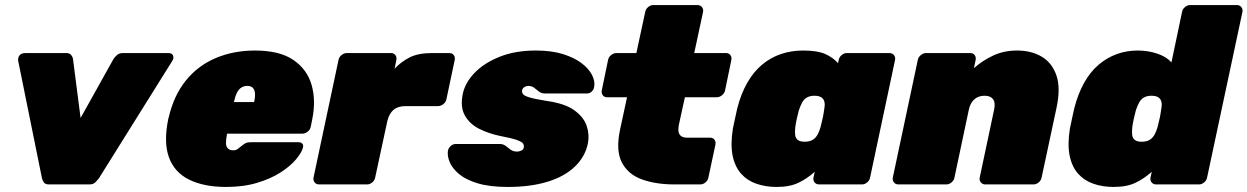

<svg xmlns="http://www.w3.org/2000/svg" viewBox="-20 -730 4938 760"><path d="M174 0Q159 0 153.5 -8Q148 -16 146 -25L52 -489Q50 -501 57 -510.5Q64 -520 82 -520H241Q256 -520 262 -512Q268 -504 269 -496L299 -263L429 -496Q434 -504 443 -512Q452 -520 467 -520H646Q661 -520 665 -510Q669 -500 662 -489L372 -25Q365 -16 357 -8Q349 0 334 0Z M875 10Q788 10 729.5 -18.5Q671 -47 649 -106.5Q627 -166 646 -259Q647 -261 647 -263Q647 -265 648 -266Q668 -352 715.5 -411Q763 -470 833.5 -500Q904 -530 989 -530Q1087 -530 1141.5 -492.5Q1196 -455 1213.5 -393.5Q1231 -332 1216 -258L1210 -228Q1208 -217 1198 -209Q1188 -201 1177 -201H879Q879 -200 878.5 -199Q878 -198 878 -196Q874 -176 874.5 -162.5Q875 -149 882.5 -142Q890 -135 904 -135Q910 -135 915 -137Q920 -139 925 -143.5Q930 -148 937 -153Q948 -162 954.5 -164.5Q961 -167 973 -167H1162Q1172 -167 1177 -161Q1182 -155 1179 -145Q1174 -126 1152 -99.5Q1130 -73 1091.5 -48Q1053 -23 998.5 -6.5Q944 10 875 10ZM906 -326H986V-327Q991 -349 989 -363Q987 -377 979.5 -383.5Q972 -390 959 -390Q946 -390 935.5 -383.5Q925 -377 918 -363Q911 -349 906 -327Z M1243 0Q1232 0 1225.5 -8Q1219 -16 1221 -27L1320 -493Q1322 -504 1332 -512Q1342 -520 1353 -520H1528Q1539 -520 1545 -512Q1551 -504 1549 -493L1542 -458Q1567 -485 1601 -502.5Q1635 -520 1691 -520H1759Q1770 -520 1776 -512Q1782 -504 1780 -493L1747 -337Q1745 -326 1735 -318Q1725 -310 1714 -310H1585Q1555 -310 1537.5 -295Q1520 -280 1513 -250L1465 -27Q1463 -16 1453.5 -8Q1444 0 1433 0Z M1990 10Q1918 10 1870.5 -4.5Q1823 -19 1796.5 -41.5Q1770 -64 1760 -88.5Q1750 -113 1753 -133Q1755 -144 1764 -152Q1773 -160 1783 -160H1957Q1958 -160 1959 -160Q1960 -160 1961 -160Q1974 -159 1983 -151.5Q1992 -144 2002 -137Q2012 -130 2027 -130Q2035 -130 2043.5 -134Q2052 -138 2053 -145Q2055 -154 2051 -161Q2047 -168 2027 -175.5Q2007 -183 1959 -192Q1915 -201 1877 -220Q1839 -239 1820 -273Q1801 -307 1812 -359Q1821 -402 1858 -441Q1895 -480 1957 -505Q2019 -530 2101 -530Q2163 -530 2208 -516Q2253 -502 2282 -480Q2311 -458 2323.5 -433Q2336 -408 2332 -387Q2331 -376 2322.5 -368Q2314 -360 2305 -360H2147Q2145 -360 2142 -360Q2139 -360 2137 -360Q2123 -360 2113.5 -367.5Q2104 -375 2094.5 -382.5Q2085 -390 2070 -390Q2063 -390 2056 -385.5Q2049 -381 2047 -374Q2045 -366 2049.5 -358.5Q2054 -351 2075.5 -344.5Q2097 -338 2147 -330Q2217 -320 2254 -293Q2291 -266 2302.5 -231Q2314 -196 2307 -162Q2296 -109 2255 -70Q2214 -31 2147 -10.5Q2080 10 1990 10Z M2649 0Q2577 0 2522 -19.5Q2467 -39 2442 -86Q2417 -133 2434 -215L2462 -345H2383Q2372 -345 2366 -353Q2360 -361 2362 -372L2387 -493Q2389 -504 2399 -512Q2409 -520 2420 -520H2499L2534 -683Q2536 -694 2545.5 -702Q2555 -710 2566 -710H2741Q2752 -710 2758.5 -702Q2765 -694 2763 -683L2728 -520H2854Q2865 -520 2871 -512Q2877 -504 2875 -493L2850 -372Q2848 -361 2838 -353Q2828 -345 2817 -345H2691L2667 -235Q2664 -220 2666 -208.5Q2668 -197 2676.5 -191Q2685 -185 2700 -185H2791Q2802 -185 2808 -177Q2814 -169 2812 -158L2784 -27Q2782 -16 2772.5 -8Q2763 0 2752 0Z M3054 10Q3011 10 2974.5 -2.5Q2938 -15 2913.5 -42.5Q2889 -70 2880 -114Q2871 -158 2881 -221Q2886 -244 2889.5 -261Q2893 -278 2898 -300Q2913 -359 2938 -402.5Q2963 -446 2996.5 -474Q3030 -502 3071 -516Q3112 -530 3159 -530Q3216 -530 3247 -516Q3278 -502 3297 -480L3300 -493Q3302 -504 3311.5 -512Q3321 -520 3332 -520H3501Q3512 -520 3518.5 -512Q3525 -504 3523 -493L3424 -27Q3422 -16 3412.5 -8Q3403 0 3392 0H3222Q3211 0 3204.5 -8Q3198 -16 3200 -27L3205 -50Q3175 -23 3140.5 -6.5Q3106 10 3054 10ZM3165 -169Q3184 -169 3196 -176Q3208 -183 3215.5 -196Q3223 -209 3228 -227Q3234 -250 3237 -264.5Q3240 -279 3243 -301Q3246 -317 3243 -328Q3240 -339 3230.5 -345Q3221 -351 3204 -351Q3186 -351 3174 -344Q3162 -337 3155 -324Q3148 -311 3142 -293Q3138 -278 3134 -260Q3130 -242 3128 -227Q3126 -209 3127.5 -196Q3129 -183 3138 -176Q3147 -169 3165 -169Z M3536 0Q3525 0 3518.5 -8Q3512 -16 3514 -27L3613 -493Q3615 -504 3625 -512Q3635 -520 3646 -520H3821Q3832 -520 3838 -512Q3844 -504 3842 -493L3835 -460Q3867 -489 3910 -509.5Q3953 -530 4006 -530Q4062 -530 4103 -506Q4144 -482 4161.5 -432Q4179 -382 4162 -303L4103 -27Q4101 -16 4091.5 -8Q4082 0 4071 0H3880Q3869 0 3862.5 -8Q3856 -16 3858 -27L3915 -296Q3921 -323 3911 -337Q3901 -351 3877 -351Q3853 -351 3837 -337Q3821 -323 3815 -296L3758 -27Q3756 -16 3746.5 -8Q3737 0 3726 0Z M4388 10Q4345 10 4308.5 -2.5Q4272 -15 4247.5 -42.5Q4223 -70 4214 -114Q4205 -158 4215 -221Q4220 -244 4223.5 -261Q4227 -278 4232 -300Q4247 -359 4271.5 -402.5Q4296 -446 4329 -474Q4362 -502 4401 -516Q4440 -530 4483 -530Q4525 -530 4561.5 -517.5Q4598 -505 4617 -483L4659 -683Q4661 -694 4670.5 -702Q4680 -710 4691 -710H4876Q4887 -710 4893.5 -702Q4900 -694 4898 -683L4758 -27Q4756 -16 4746.5 -8Q4737 0 4726 0H4556Q4545 0 4538.5 -8Q4532 -16 4534 -27L4539 -50Q4509 -23 4474.5 -6.5Q4440 10 4388 10ZM4499 -169Q4518 -169 4530 -176Q4542 -183 4549.5 -196Q4557 -209 4562 -227Q4568 -250 4571 -264.5Q4574 -279 4577 -301Q4580 -317 4577 -328Q4574 -339 4564.5 -345Q4555 -351 4538 -351Q4520 -351 4508 -344Q4496 -337 4489 -324Q4482 -311 4476 -293Q4472 -278 4468 -260Q4464 -242 4462 -227Q4460 -209 4461.5 -196Q4463 -183 4472 -176Q4481 -169 4499 -169Z"/></svg>

Font: Rubik Black
Style: Italic
Weight: 900
Italic angle: -12°
Designer: Hubert and Fischer
Foundry: Hubert and Fischer
Version: Version 2.300;gftools[0.9.30]